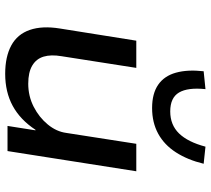

<svg xmlns="http://www.w3.org/2000/svg" viewBox="-56 -748 813 741"><g transform="rotate(90 350.5 -377.5)"><path d="M265 9Q199 9 155.5 -14.5Q112 -38 95.5 -86Q79 -134 90 -202L137 -497H242L197 -209Q190 -168 198.5 -139.5Q207 -111 233 -95.5Q259 -80 303 -80Q351 -80 392 -101Q433 -122 460.5 -155.5Q488 -189 493 -227L535 -497H641L563 0H466L483 -108H481Q442 -49 388.5 -20Q335 9 265 9ZM397 -558Q341 -558 307 -581.5Q273 -605 260.5 -650Q248 -695 255 -757L324 -764Q317 -696 337 -662Q357 -628 410 -628Q462 -628 495 -662Q528 -696 546 -764L612 -757Q597 -695 568 -650Q539 -605 496 -581.5Q453 -558 397 -558Z"/></g></svg>

Font: Nunito Sans 7pt SemiExpanded Medium
Style: Italic
Weight: 500
Width: 6
Italic angle: -9°
Designer: Vernon Adams
Foundry: Vernon Adams
Version: Version 3.101;gftools[0.9.27]